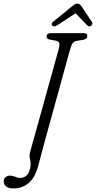

<svg xmlns="http://www.w3.org/2000/svg" viewBox="-92 -885 536 1073"><path d="M300.5 -611Q297.5 -601 287.2 -564Q277 -527 262 -472.5Q247 -418 229.5 -354.5Q212 -291 194.5 -227.2Q177 -163.5 161.8 -107.8Q146.5 -52 136.2 -13.5Q126 25 123 37Q105.5 105.5 69.5 136.8Q33.5 168 -17 168Q-45.5 168 -58.5 156.2Q-71.5 144.5 -71.5 128.5Q-71.5 115.5 -62 106Q-52.5 96.5 -35.5 96.5Q-20.5 96.5 -6.8 103Q7 109.5 21 109.5Q42 109.5 57.2 95.2Q72.5 81 78.5 44Q81 23 75.8 5.2Q70.5 -12.5 75.5 -32.5Q78 -42.5 87.5 -76.2Q97 -110 110.8 -159.5Q124.5 -209 140.5 -266.2Q156.5 -323.5 172.2 -380.8Q188 -438 201.8 -487.2Q215.5 -536.5 224.8 -570.2Q234 -604 236.5 -613Q242.5 -636.5 238.5 -645.5Q234.5 -654.5 221 -657.5L184.5 -664Q167.5 -668.5 168 -681.5Q168.5 -700 195 -700H375.5Q396 -700 396 -683.5Q395.5 -668 375.5 -663L335.5 -656.5Q322.5 -654 315 -644.8Q307.5 -635.5 300.5 -611ZM416 -740.5Q406 -733 394 -745L330.5 -811L230 -745Q209.5 -732 200 -742Q191 -752 205.5 -764L308.5 -848Q318 -855.5 325 -860.2Q332 -865 340 -865Q349 -865 354 -860.5Q359 -856 364.5 -848L422 -762Q426 -755.5 423.5 -749.5Q421 -743.5 416 -740.5Z"/></svg>

Font: Fraunces 144pt S100 Light
Style: Italic
Weight: 300
Italic angle: -16°
Version: Version 1.000; ttfautohint (v1.8.3)